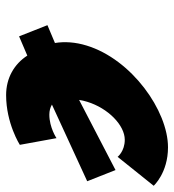

<svg xmlns="http://www.w3.org/2000/svg" viewBox="10 -578 583 644"><g transform="rotate(90 302.0 -256.5)"><path d="M449.3 -383C488 -383 506.6 -359 506.6 -359L603.6 -480C603.6 -480 560.3 -528 474.7 -528C351.7 -528 179.4 -406 133.3 -255C121.7 -217.2 119.4 -181.4 124.7 -148.8L64.9 -123.6L102.4 -28.5L167 -56.1C195.5 -11.9 242.3 15 299.5 15C394.3 15 466.3 -31 466.3 -31L443.9 -154C443.9 -154 408.3 -130 365.1 -130C352.2 -130 340.9 -133.1 331.3 -138.7L588.4 -257L550.9 -352L315.6 -229.8C316.9 -238.6 319 -247.7 321.9 -257C343.3 -327 400.5 -383 449.3 -383Z"/></g></svg>

Font: Hussar
Style: BdSuprConOblThree
Weight: 700
Foundry: Cannot Into Space Fonts
Version: Version 2.00